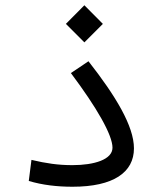

<svg xmlns="http://www.w3.org/2000/svg" viewBox="-20 -708 626 730"><path d="M255.9 2C411.6 2 489.3 -52.7 489.3 -144C489.3 -228.5 419.4 -343.8 316.4 -475.1L249.5 -430.2C347.7 -299.3 407.7 -194.8 407.7 -146.5C407.7 -101.6 338.9 -80.1 254.9 -80.1C201.2 -80.1 155.3 -86.9 99.6 -100.1L89.4 -20C141.6 -4.4 197.3 2 255.9 2ZM300.8 -546.9 371.1 -617.2 300.8 -688 230.5 -617.2Z"/></svg>

Font: Cascadia Mono PL SemiLight
Style: Regular
Weight: 350
Monospace: yes
Designer: Aaron Bell
Foundry: Saja Typeworks
Version: Version 2404.023